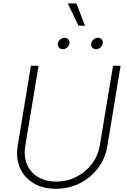

<svg xmlns="http://www.w3.org/2000/svg" viewBox="-20 -1122 758 1152"><path d="M315.4 10.7Q236.3 10.7 180.4 -23.2Q124.5 -57.1 99.4 -116Q74.2 -174.8 86.4 -248.5L165.5 -727.5H211.4L131.8 -247.6Q121.6 -185.1 141.8 -136.5Q162.1 -87.9 207.3 -60.3Q252.4 -32.7 316.9 -32.7Q383.3 -32.7 439 -61.3Q494.6 -89.8 531.7 -139.2Q568.8 -188.5 579.1 -251L658.2 -727.5H703.6L624 -245.1Q611.8 -170.9 567.9 -113Q523.9 -55.2 458.5 -22.2Q393.1 10.7 315.4 10.7ZM556.2 -826.7Q542 -826.7 533.4 -836.7Q524.9 -846.7 527.3 -861.3Q529.8 -875.5 541.7 -885.5Q553.7 -895.5 567.9 -895.5Q582 -895.5 590.3 -885.5Q598.6 -875.5 596.2 -861.3Q593.8 -846.7 582 -836.7Q570.3 -826.7 556.2 -826.7ZM356 -826.7Q341.8 -826.7 333.5 -836.7Q325.2 -846.7 327.1 -861.3Q329.6 -875.5 341.6 -885.5Q353.5 -895.5 367.7 -895.5Q382.3 -895.5 390.4 -885.5Q398.4 -875.5 396.5 -861.3Q394 -846.7 382.3 -836.7Q370.6 -826.7 356 -826.7ZM451.2 -967.8 386.2 -1101.6H438L490.2 -967.8Z"/></svg>

Font: Inter 17pt ExtraLight
Style: Italic
Weight: 250
Italic angle: -9.3988°
Version: Version 4.001;git-66647c0bb